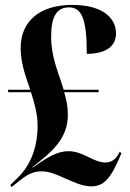

<svg xmlns="http://www.w3.org/2000/svg" viewBox="-20 -744 530 781"><path d="M351 14C404 14 432 -19 474 -121L467 -127C452 -93 430 -83 408 -83C385 -83 363 -94 340 -105C316 -117 289 -129 258 -129C214 -129 173 -105 113 -62L112 -64C190 -126 256 -178 256 -278C256 -310 250 -339 241 -369H381V-379H239C218 -449 188 -510 188 -595C188 -676 210 -714 261 -714C314 -714 333 -663 333 -525C405 -525 452 -552 452 -608C452 -669 400 -724 274 -724C140 -724 64 -657 64 -548C64 -490 83 -436 103 -379H13V-369H106C120 -325 133 -280 133 -232C133 -160 113 -79 50 -19L22 8L27 17L66 -14C95 -37 120 -47 149 -47C181 -47 210 -34 241 -20C280 -3 316 14 351 14Z"/></svg>

Font: Noto Serif Display Condensed ExtraBold
Style: Regular
Weight: 800
Width: 3
Designer: Monotype Design Team
Foundry: Monotype Imaging Inc.
Version: Version 2.009